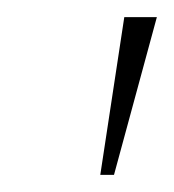

<svg xmlns="http://www.w3.org/2000/svg" viewBox="-20 -775 203 224"><path d="M97 -571 125 -755H163L113 -571Z"/></svg>

Font: DM Sans 18pt Thin
Style: Italic
Weight: 250
Italic angle: -10°
Designer: Colophon Foundry, Jonny Pinhorn
Foundry: Colophon Foundry
Version: Version 4.004;gftools[0.9.30]